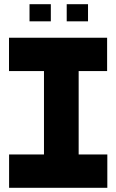

<svg xmlns="http://www.w3.org/2000/svg" viewBox="-20 -899 557 919"><path d="M190.5 0V-558.7L324 -718.5H356.5V-159.8L223 0ZM23.5 0V-159.8H190.5V0ZM223 0 356.5 -159.8H493.7V0ZM23.1 -558.7V-718.5H324L190.5 -558.7ZM356.5 -558.7V-718.5H492.7V-558.7ZM299.3 -796.8V-879H401.3V-796.8ZM121.3 -796.8V-879H223.3V-796.8Z"/></svg>

Font: Foldit Thin
Style: Regular
Weight: 100
Designer: Sophia Tai
Foundry: Sophia Tai
Version: Version 1.003